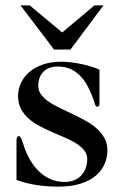

<svg xmlns="http://www.w3.org/2000/svg" viewBox="-20 -694 466 722"><path d="M47.9 -333Q47.9 -357.9 58.6 -381.3Q69.3 -404.8 89.8 -422.6Q110.4 -440.4 140.6 -451.2Q170.9 -461.9 210 -461.9Q227.1 -461.9 247.1 -459.5Q267.1 -457 286.4 -453.1Q305.7 -449.2 323.5 -443.6Q341.3 -438 354 -432.1V-304.2Q354 -293 346.2 -293Q339.8 -293 338.1 -299.6Q336.4 -306.2 332 -318.8Q323.2 -342.8 312 -365.2Q300.8 -387.7 284.9 -405.3Q269 -422.9 247.6 -433.3Q226.1 -443.8 196.8 -443.8Q181.6 -443.8 168.2 -439.5Q154.8 -435.1 145 -426Q135.3 -417 129.6 -403.3Q124 -389.6 124 -371.1Q124 -352.5 135.3 -337.6Q146.5 -322.8 164.8 -310.5Q183.1 -298.3 206.3 -287.4Q229.5 -276.4 253.9 -264.6Q278.3 -252.9 301.5 -240.2Q324.7 -227.5 343 -211.4Q361.3 -195.3 372.6 -175Q383.8 -154.8 383.8 -128.9Q383.8 -101.1 372.8 -76.2Q361.8 -51.3 339.1 -32.5Q316.4 -13.7 281.7 -2.9Q247.1 7.8 200.2 7.8Q158.7 7.8 121.1 2.4Q83.5 -2.9 42 -17.1V-164.1Q42 -182.1 50.8 -182.1Q54.7 -182.1 58.3 -176.3Q62 -170.4 67.9 -150.9Q78.1 -118.2 93.5 -92Q108.9 -65.9 128.7 -47.6Q148.4 -29.3 171.9 -19.5Q195.3 -9.8 222.2 -9.8Q245.1 -9.8 261.5 -17.3Q277.8 -24.9 288.1 -37.1Q298.3 -49.3 303.2 -64.7Q308.1 -80.1 308.1 -95.2Q308.1 -114.3 296.9 -128.4Q285.6 -142.6 267.3 -154.3Q249 -166 225.6 -176Q202.1 -186 178 -196.5Q153.8 -207 130.4 -219.2Q106.9 -231.4 88.6 -247.3Q70.3 -263.2 59.1 -284.2Q47.9 -305.2 47.9 -333ZM335 -673.8H369.1L245.1 -507.8H183.1L57.1 -673.8H91.8L213.9 -571.8Z"/></svg>

Font: XB Zar
Style: Regular
Weight: 400
Designer: Behnam
Foundry: Irmug
Version: Version 8.005 2009